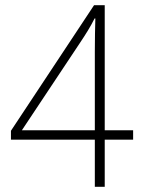

<svg xmlns="http://www.w3.org/2000/svg" viewBox="-20 -810 551 737"><path d="M491 -274V-310H382V-790H341L22 -308V-274H344V-93H382V-274ZM344 -310H64L288 -647C310 -680 327 -707 343 -739H346C345 -699 344 -666 344 -611Z"/></svg>

Font: Noto Sans Kannada UI SemiCondensed ExtraLight
Style: Regular
Weight: 200
Width: 4
Designer: Jelle Bosma - Monotype Design Team
Foundry: Monotype Imaging Inc.
Version: Version 2.005